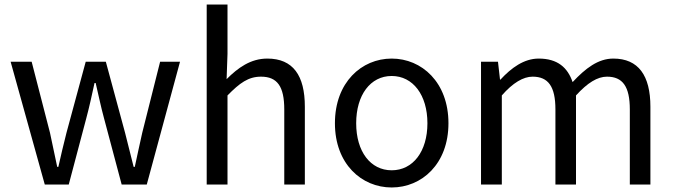

<svg xmlns="http://www.w3.org/2000/svg" viewBox="-20 -816 2981 849"><path d="M178 0H284L361 -291C375 -343 386 -394 398 -449H403C416 -394 426 -344 440 -293L518 0H629L776 -543H688L609 -229C597 -177 587 -128 576 -78H571C558 -128 546 -177 533 -229L448 -543H359L274 -229C261 -177 249 -128 238 -78H233C222 -128 212 -177 201 -229L120 -543H27Z M894 0H986V-394C1040 -449 1078 -477 1134 -477C1206 -477 1237 -434 1237 -332V0H1328V-344C1328 -482 1276 -557 1162 -557C1088 -557 1032 -516 982 -466L986 -578V-796H894Z M1712 13C1845 13 1963 -91 1963 -271C1963 -452 1845 -557 1712 -557C1579 -557 1461 -452 1461 -271C1461 -91 1579 13 1712 13ZM1712 -63C1618 -63 1555 -146 1555 -271C1555 -396 1618 -480 1712 -480C1806 -480 1870 -396 1870 -271C1870 -146 1806 -63 1712 -63Z M2107 0H2199V-394C2248 -450 2294 -477 2335 -477C2404 -477 2436 -434 2436 -332V0H2527V-394C2578 -450 2622 -477 2664 -477C2733 -477 2765 -434 2765 -332V0H2856V-344C2856 -482 2803 -557 2692 -557C2625 -557 2569 -514 2512 -453C2490 -517 2446 -557 2362 -557C2297 -557 2241 -516 2193 -464H2191L2182 -543H2107Z"/></svg>

Font: Source Han Sans JP
Style: Regular
Weight: 400
Designer: Ryoko NISHIZUKA 西塚涼子 (kana, bopomofo & ideographs); Paul D. Hunt (Latin, Greek & Cyrillic); Sandoll Communications 산돌커뮤니
Foundry: Adobe
Version: Version 2.004;hotconv 1.0.118;makeotfexe 2.5.65603